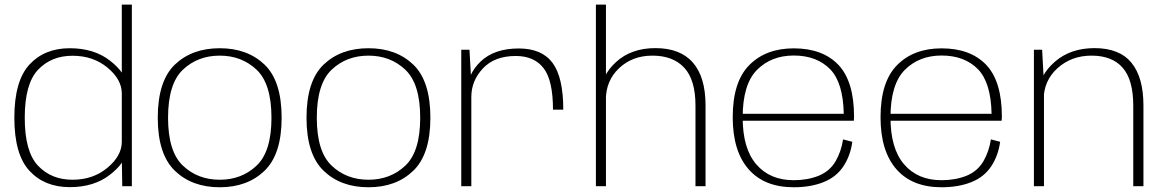

<svg xmlns="http://www.w3.org/2000/svg" viewBox="-20 -805 5036 830"><path d="M508.5 0H550V-785H506.5V-121ZM281.5 4Q386.5 4 455.2 -49.5Q524 -103 524 -152L506.5 -192Q506.5 -131.5 444.5 -79.8Q382.5 -28 293.5 -28Q202 -28 144.5 -88.5Q87 -149 87 -296Q87 -443 144.5 -503.5Q202 -564 293.5 -564Q382.5 -564 444.5 -512.8Q506.5 -461.5 506.5 -401L524 -440.5Q524 -489.5 455.2 -543Q386.5 -596.5 281.5 -596.5Q172.5 -596.5 107.2 -525.8Q42 -455 42 -296Q42 -137.5 107.2 -66.8Q172.5 4 281.5 4Z M930 4.5Q1049.5 4.5 1123.5 -66.8Q1197.5 -138 1197.5 -296Q1197.5 -455 1123.5 -525.8Q1049.5 -596.5 930 -596.5Q810 -596.5 736 -525.8Q662 -455 662 -296Q662 -138 736 -66.8Q810 4.5 930 4.5ZM930 -28Q835 -28 770.8 -88.8Q706.5 -149.5 706.5 -296Q706.5 -443 770.8 -503.8Q835 -564.5 930 -564.5Q1024.5 -564.5 1089 -503.8Q1153.5 -443 1153.5 -296Q1153.5 -149.5 1089 -88.8Q1024.5 -28 930 -28Z M1573 4.5Q1692.5 4.5 1766.5 -66.8Q1840.5 -138 1840.5 -296Q1840.5 -455 1766.5 -525.8Q1692.5 -596.5 1573 -596.5Q1453 -596.5 1379 -525.8Q1305 -455 1305 -296Q1305 -138 1379 -66.8Q1453 4.5 1573 4.5ZM1573 -28Q1478 -28 1413.8 -88.8Q1349.5 -149.5 1349.5 -296Q1349.5 -443 1413.8 -503.8Q1478 -564.5 1573 -564.5Q1667.5 -564.5 1732 -503.8Q1796.5 -443 1796.5 -296Q1796.5 -149.5 1732 -88.8Q1667.5 -28 1573 -28Z M2370.5 -331H2415Q2415 -470.5 2368.8 -533Q2322.5 -595.5 2222.5 -595.5Q2117.5 -595.5 2058.5 -539.8Q1999.5 -484 1999.5 -406.5L2017.5 -386Q2017.5 -456 2067.8 -509.5Q2118 -563 2209.5 -563Q2289.5 -563 2330 -510.2Q2370.5 -457.5 2370.5 -331ZM1974 0H2017.5V-448.5L2009.5 -590H1974Z M2556 0H2599.5V-785H2556ZM2986.5 0H3030V-349Q3030 -472 2975.2 -534.5Q2920.5 -597 2813.5 -597Q2709 -597 2643.5 -537.2Q2578 -477.5 2578 -402L2599 -373Q2599 -456 2656.2 -510.2Q2713.5 -564.5 2800.5 -564.5Q2889.5 -564.5 2938 -512.2Q2986.5 -460 2986.5 -348Z M3411.5 4.5V-26Q3308 -26 3249.5 -94.5Q3190.5 -162.5 3190.5 -297.5Q3190.5 -440.5 3252.5 -503Q3314.5 -565 3411.5 -565Q3511 -565 3569.5 -505Q3625 -446.5 3627.5 -313H3183V-283H3671Q3672 -292 3672 -300.5Q3672 -453 3604.5 -524.5Q3536 -596 3411.5 -596Q3291 -596 3219.5 -524Q3147.5 -452 3147.5 -298Q3147.5 -151.5 3216.5 -73Q3284.5 4.5 3411.5 4.5ZM3411.5 -26V4.5Q3484.5 4.5 3539.5 -17.5Q3594.5 -39 3626 -86Q3656.5 -132.5 3664.5 -192L3624.5 -202.5Q3617 -151 3592 -107.5Q3566.5 -64.5 3518.5 -45Q3470.5 -26 3411.5 -26Z M4050.5 4.5V-26Q3947 -26 3888.5 -94.5Q3829.5 -162.5 3829.5 -297.5Q3829.5 -440.5 3891.5 -503Q3953.5 -565 4050.5 -565Q4150 -565 4208.5 -505Q4264 -446.5 4266.5 -313H3822V-283H4310Q4311 -292 4311 -300.5Q4311 -453 4243.5 -524.5Q4175 -596 4050.5 -596Q3930 -596 3858.5 -524Q3786.5 -452 3786.5 -298Q3786.5 -151.5 3855.5 -73Q3923.5 4.5 4050.5 4.5ZM4050.5 -26V4.5Q4123.5 4.5 4178.5 -17.5Q4233.5 -39 4265 -86Q4295.5 -132.5 4303.5 -192L4263.5 -202.5Q4256 -151 4231 -107.5Q4205.5 -64.5 4157.5 -45Q4109.5 -26 4050.5 -26Z M4449.5 0H4493V-445L4485 -590H4449.5ZM4879 0H4923V-348.5Q4923 -471 4871 -534Q4819 -597 4711.5 -597Q4607 -597 4539 -537.2Q4471 -477.5 4471 -402L4491.5 -373Q4491.5 -456 4551.5 -510.2Q4611.5 -564.5 4698.5 -564.5Q4787.5 -564.5 4833.2 -512.2Q4879 -460 4879 -348Z"/></svg>

Font: Anybody SemiExpanded ExtraLight
Style: Regular
Weight: 250
Width: 6
Version: Version 1.113;gftools[0.9.25]